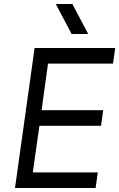

<svg xmlns="http://www.w3.org/2000/svg" viewBox="-20 -940 596 960"><path d="M55 0 153 -700H556L545 -622H220L188 -389H496L485 -311H177L144 -78H469L458 0ZM338 -770 259 -920H342L421 -770Z"/></svg>

Font: Finlandica
Style: Italic
Weight: 400
Italic angle: -8°
Designer: Niklas Ekholm, Juho Hiilivirta, Jaakko Suomalainen
Foundry: Helsinki Type Studio
Version: Version 1.064